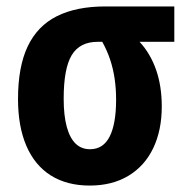

<svg xmlns="http://www.w3.org/2000/svg" viewBox="-20 -567 583 597"><path d="M483 -236Q483 -162 456.5 -106.5Q430 -51 379.5 -20.5Q329 10 259 10Q188 10 138 -21.5Q88 -53 62 -113.5Q36 -174 36 -259Q36 -359 66 -422.5Q96 -486 156.5 -516.5Q217 -547 308 -547H522V-437H414Q448 -400 465.5 -349.5Q483 -299 483 -236ZM178 -260Q178 -208 187.5 -173Q197 -138 215 -120.5Q233 -103 260 -103Q301 -103 321 -142.5Q341 -182 341 -257Q341 -291 336.5 -322Q332 -353 322.5 -381.5Q313 -410 298 -437H284Q228 -437 203 -395.5Q178 -354 178 -260Z"/></svg>

Font: Noto Sans Display Condensed
Style: Bold
Weight: 700
Width: 3
Designer: Monotype Design Team
Foundry: Monotype Imaging Inc.
Version: Version 2.003